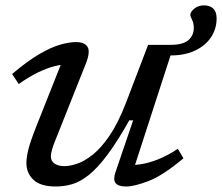

<svg xmlns="http://www.w3.org/2000/svg" viewBox="-20 -668 808 698"><path d="M400 -42.5 464 -230.5H450Q405.5 -151.5 369.2 -103.5Q333 -55.5 301.8 -31Q270.5 -6.5 241.5 1.8Q212.5 10 183 10Q127.5 10 101.8 -14.2Q76 -38.5 76 -75.5Q76 -94 82.5 -122Q89 -150 110 -203.5L213 -463L227.5 -433Q205.5 -434.5 177.5 -427.2Q149.5 -420 117.2 -404.2Q85 -388.5 48 -362.5L24 -399Q81.5 -447.5 125 -472.5Q168.5 -497.5 200.8 -506.2Q233 -515 256 -515Q288 -515 298.5 -497.2Q309 -479.5 292 -436.5L180 -155Q173 -138 169 -123.8Q165 -109.5 165 -99.5Q165 -82 178.8 -73Q192.5 -64 214.5 -64Q234 -64 260.8 -73Q287.5 -82 317.8 -106.2Q348 -130.5 378.5 -175.2Q409 -220 436.5 -290.5L518.5 -505H612.5L461 -38L440.5 -69Q463.5 -66.5 492.5 -71Q521.5 -75.5 555.5 -89Q589.5 -102.5 626.5 -127L647 -92.5Q571 -29 519.2 -9.5Q467.5 10 438.5 10Q409.5 10 400 -2.8Q390.5 -15.5 400 -42.5ZM767.5 -601Q767.5 -564 747.8 -533.5Q728 -503 690.5 -484.8Q653 -466.5 601 -466.5H537.5L549.5 -505H600.5Q645 -505 664.8 -522Q684.5 -539 684.5 -567Q684.5 -583.5 678.2 -596Q672 -608.5 672 -613.5Q672 -625 686.5 -636.8Q701 -648.5 722 -648.5Q742.5 -648.5 755 -637Q767.5 -625.5 767.5 -601Z"/></svg>

Font: Newsreader 7pt
Style: Italic
Weight: 400
Italic angle: -17°
Designer: Hugues Gentile
Foundry: Production Type
Version: Version 1.003